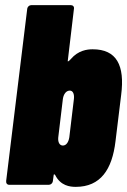

<svg xmlns="http://www.w3.org/2000/svg" viewBox="-20 -720 495 748"><path d="M341 -528C320 -528 285 -524 256 -490C249 -482 243 -478 244 -483L268 -685C270 -694 264 -700 256 -700H102C94 -700 87 -694 86 -685L4 -15C3 -6 8 0 16 0H170C178 0 185 -6 186 -15L189 -37C189 -42 192 -42 195 -38C216 4 253 8 275 8C372 8 417 -60 430 -170L452 -350C467 -466 434 -528 341 -528ZM268 -335 250 -185C247 -166 238 -153 225 -153C212 -153 205 -166 207 -185L225 -335C228 -354 238 -367 252 -367C264 -367 270 -354 268 -335Z"/></svg>

Font: Barlow Condensed Black
Style: Italic
Weight: 900
Width: 3
Italic angle: -7°
Designer: Jeremy Tribby
Foundry: Tribby Type
Version: Version 1.422;hotconv 1.0.109;makeotfexe 2.5.65596